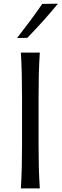

<svg xmlns="http://www.w3.org/2000/svg" viewBox="-20 -1040 340 1060"><path d="M95.2 0Q99.1 -62.5 100.3 -120.6Q101.6 -178.7 101.6 -248V-499.5Q101.6 -569.8 100.3 -627.9Q99.1 -686 95.2 -749.5H199.7Q195.8 -686 194.3 -627.9Q192.9 -569.8 192.9 -499.5V-248Q192.9 -178.7 194.3 -120.6Q195.8 -62.5 199.7 0ZM74.2 -830.1Q110.8 -877 145.8 -924.1Q180.7 -971.2 213.4 -1018.6L299.8 -1019.5Q260.7 -971.7 218.3 -924.6Q175.8 -877.4 130.9 -831.1Z"/></svg>

Font: Pinar DS2-Regular
Style: Regular
Weight: 400
Designer: Amin Abedi
Version: Version 2.000